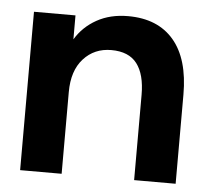

<svg xmlns="http://www.w3.org/2000/svg" viewBox="-43 -553 654 599"><g transform="rotate(5 284.5 -254.0)"><path d="M41 0V-496H171V-421Q195 -461 237 -484.5Q279 -508 335 -508Q428 -508 478 -449.5Q528 -391 528 -279V0H398V-267Q398 -331 372.5 -364.5Q347 -398 292 -398Q239 -398 205 -360.5Q171 -323 171 -256V0Z"/></g></svg>

Font: Host Grotesk Light
Style: Bold
Weight: 700
Version: Version 1.003